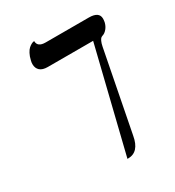

<svg xmlns="http://www.w3.org/2000/svg" viewBox="-174 -654 848 928"><g transform="rotate(-30 250.5 -190.5)"><path d="M431.2 -360.8 344.2 85.9Q329.6 168.9 268.1 168.9H264.2L405.8 -408.2H152.8Q124 -408.2 109.6 -421.1Q95.2 -434.1 95.2 -457Q95.2 -466.8 98.1 -477.1Q102.5 -497.1 110.4 -511.7Q118.2 -526.4 126.2 -533.4Q134.3 -540.5 141.6 -544.4Q148.9 -548.3 153.3 -548.8L158.2 -549.8Q158.2 -516.1 203.1 -516.1H443.8Q501 -516.1 501 -477.1Q501 -469.7 499 -458Q494.6 -439 482.9 -425Q471.2 -411.1 458 -407.2Q452.6 -405.3 448.7 -402.3Q444.8 -399.4 439.7 -388.9Q434.6 -378.4 431.2 -360.8Z"/></g></svg>

Font: Common Serif
Style: Bold Italic
Weight: 700
Italic angle: -12°
Designer: Philipp H. Poll, Khaled Hosny
Foundry: Stefan Peev, Context Ltd.
Version: Version 1.026